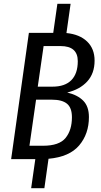

<svg xmlns="http://www.w3.org/2000/svg" viewBox="-20 -843 535 1017"><path d="M451 -223Q451 -134 399.5 -73Q348 -12 237 -2L215 154H145L167 0H39L133 -669H262L284 -823H354L332 -668Q402 -661 441.5 -623Q481 -585 481 -522Q481 -454 442 -411.5Q403 -369 336 -353Q391 -340 421 -309.5Q451 -279 451 -223ZM211 -599 180 -384H258Q324 -384 358 -418.5Q392 -453 392 -519Q392 -599 301 -599ZM361 -222Q361 -272 335 -293.5Q309 -315 255 -315H171L136 -71H208Q294 -71 327.5 -112.5Q361 -154 361 -222Z"/></svg>

Font: Fira Sans Extra Condensed
Style: Italic
Weight: 400
Width: 3
Italic angle: -8°
Designer: Carrois Corporate & Edenspiekermann AG
Foundry: Carrois Corporate GbR & Edenspiekermann AG
Version: Version 4.203